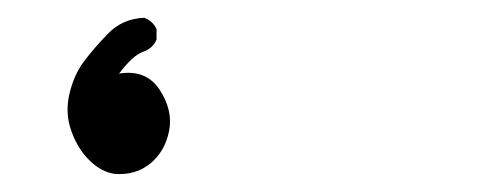

<svg xmlns="http://www.w3.org/2000/svg" viewBox="-20 -15 540 215"><path d="M108.4 179.7Q93.8 177.7 80.6 165Q67.4 152.3 60.1 132.3Q52.7 112.3 57.6 90.8Q62.5 69.3 73.7 54.2Q85 39.1 101.1 22.5Q117.2 5.9 141.6 4.9Q151.4 8.8 155.3 17.6V29.3Q151.4 39.1 140.1 43Q128.9 46.9 113.3 67.4Q143.6 62.5 158.7 85.4Q173.8 108.4 169.4 131.3Q165 154.3 148.4 168Q131.8 181.6 108.4 179.7Z"/></svg>

Font: JasonHandwriting1
Style: Regular
Weight: 400
Version: Version 1.48.20